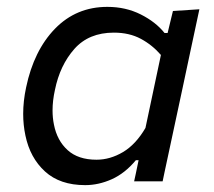

<svg xmlns="http://www.w3.org/2000/svg" viewBox="-20 -528 624 559"><path d="M370.5 0 375.5 -23 383.5 -61.5H375.5Q344 -23.5 305.5 -6.2Q267 11 228 11Q154.5 11 111 -28.8Q67.5 -68.5 54 -133.5Q47.5 -164 47.5 -196.5Q47.5 -233.5 56 -273.5Q78.5 -381 140.2 -444.5Q202 -508 292.5 -508Q346 -508 389.8 -486Q433.5 -464 459 -432H468L483.5 -496L560.5 -501Q547.5 -442 536 -386.5Q524 -330.5 511 -269L459 -26.5Q456 -13 453.5 0ZM261 -63Q300.5 -63 338 -85.2Q375.5 -107.5 403.5 -155.5L448.5 -368Q423.5 -397 390 -415Q356.5 -433 311.5 -433Q238.5 -433 196.5 -385.5Q154.5 -338 140 -266.5Q133 -235 133 -206.5Q133 -185 137 -165.5Q146 -119 176.8 -91Q207.5 -63 261 -63Z"/></svg>

Font: Heraclito
Style: Italic
Weight: 400
Italic angle: -12°
Designer: Kostas Bartsokas (font) & Cristiano Sobral (main changes)
Foundry: Kostas Bartsokas (font) & Cristiano Sobral (main changes)
Version: Version 1.00;July 8, 2020;FontCreator 13.0.0.2655 64-bit